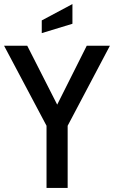

<svg xmlns="http://www.w3.org/2000/svg" viewBox="-24 -925 564 945"><path d="M205 0V-306L-4 -700H110L257.5 -410L403 -700H517L309 -306V0ZM181.5 -762V-824.5L332.5 -905V-808Z"/></svg>

Font: Cabin Condensed Medium
Style: Regular
Weight: 500
Width: 3
Designer: Pablo Impallari
Foundry: Pablo Impallari. http://www.impallari.com Igino Marini. http://www.ikern.com
Version: Version 3.001; ttfautohint (v1.8.3)